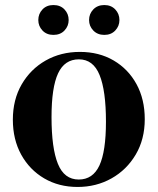

<svg xmlns="http://www.w3.org/2000/svg" viewBox="-20 -730 626 762"><path d="M288 12Q213.5 12 155.5 -22Q97.5 -56 64.2 -116.2Q31 -176.5 31 -255Q31 -334.5 66 -395Q101 -455.5 161.2 -489.8Q221.5 -524 297 -524Q373 -524 431 -490Q489 -456 521.8 -396Q554.5 -336 554.5 -257Q554.5 -177.5 518.8 -116.8Q483 -56 422.5 -22Q362 12 288 12ZM292.5 -17.5Q348.5 -17.5 374.5 -73.2Q400.5 -129 400.5 -247Q400.5 -370 375.2 -432.2Q350 -494.5 293 -494.5Q236.5 -494.5 210.5 -438.8Q184.5 -383 184.5 -265Q184.5 -142 209.8 -79.8Q235 -17.5 292.5 -17.5ZM192 -591.5Q165 -591.5 148.5 -609Q132 -626.5 132 -650.5Q132 -675 148.5 -692.5Q165 -710 192 -710Q219.5 -710 236 -692.5Q252.5 -675 252.5 -650.5Q252.5 -626.5 236 -609Q219.5 -591.5 192 -591.5ZM394 -591.5Q367 -591.5 350.2 -609Q333.5 -626.5 333.5 -650.5Q333.5 -675 350.2 -692.5Q367 -710 394 -710Q421 -710 437.5 -692.5Q454 -675 454 -650.5Q454 -626.5 437.5 -609Q421 -591.5 394 -591.5Z"/></svg>

Font: Newsreader Display SemiBold
Style: Regular
Weight: 600
Designer: Hugues Gentile
Foundry: Production Type
Version: Version 1.001